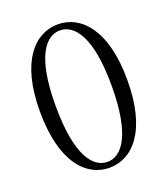

<svg xmlns="http://www.w3.org/2000/svg" viewBox="-138 -841 834 954"><g transform="rotate(-20 278.5 -364.0)"><path d="M278 15C398 15 509 -94 509 -366C509 -634 398 -743 278 -743C158 -743 47 -634 47 -366C47 -94 158 15 278 15ZM278 -16C203 -16 130 -100 130 -366C130 -628 203 -711 278 -711C352 -711 426 -628 426 -366C426 -100 352 -16 278 -16Z"/></g></svg>

Font: Harano Aji Mincho K1
Style: Regular
Weight: 400
Foundry: Masamichi Hosoda
Version: HaranoAjiMinchoK1-Regular version 20230610;ttx 4.39.4